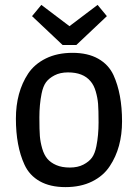

<svg xmlns="http://www.w3.org/2000/svg" viewBox="-20 -753 564 785"><path d="M417 -687 292 -569H236L111 -687L149 -733L264 -646L379 -733ZM80 -80Q45 -156 45 -268Q45 -376 95 -452Q121 -491 167.5 -514Q214 -537 276.5 -537Q339 -537 381.5 -513Q424 -489 444 -446Q479 -369 479 -257Q479 -149 429 -74Q403 -34 356.5 -11Q310 12 247.5 12Q185 12 142.5 -12Q100 -36 80 -80ZM374 -155Q383 -200 383 -252Q383 -304 381 -328.5Q379 -353 371.5 -379Q364 -405 350 -421Q320 -457 258 -457Q226 -457 203 -445Q180 -433 168 -416.5Q156 -400 150 -370Q141 -325 141 -273Q141 -221 143 -196.5Q145 -172 152.5 -146Q160 -120 173.5 -104Q187 -88 210 -78Q233 -68 265.5 -68Q298 -68 321 -80Q344 -92 356 -108.5Q368 -125 374 -155Z"/></svg>

Font: Magra
Style: Regular
Weight: 400
Designer: Viviana Monsalve
Foundry: Viviana Monsalve
Version: Version 1.001